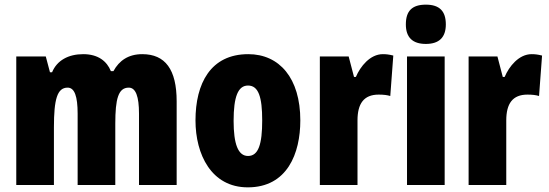

<svg xmlns="http://www.w3.org/2000/svg" viewBox="-20 -796 2360 826"><path d="M592 -563C533 -563 493 -536 468 -490H457C440 -532 403 -563 338 -563C274 -563 225 -536 204 -485H195L177 -553H50V0H212V-248C212 -369 226 -419 271 -419C301 -419 314 -381 314 -307V0H476V-264C476 -371 489 -419 534 -419C564 -419 578 -381 578 -307V0H740V-360C740 -497 691 -563 592 -563Z M1272 -278C1272 -460 1182 -563 1048 -563C886 -563 821 -437 821 -278C821 -132 889 10 1046 10C1216 10 1272 -136 1272 -278ZM985 -276C985 -380 1004 -428 1047 -428C1092 -428 1108 -379 1108 -278C1108 -176 1092 -125 1047 -125C1004 -125 985 -177 985 -276Z M1627 -563C1572 -563 1530 -510 1511 -465H1503L1480 -553H1356V0H1518V-278C1518 -350 1545 -389 1609 -389C1630 -389 1646 -387 1659 -383L1672 -557C1652 -562 1640 -563 1627 -563Z M1812 -776C1752 -776 1726 -748 1726 -691C1726 -635 1755 -607 1812 -607C1869 -607 1898 -635 1898 -691C1898 -747 1872 -776 1812 -776ZM1893 -553H1731V0H1893Z M2267 -563C2212 -563 2170 -510 2151 -465H2143L2120 -553H1996V0H2158V-278C2158 -350 2185 -389 2249 -389C2270 -389 2286 -387 2299 -383L2312 -557C2292 -562 2280 -563 2267 -563Z"/></svg>

Font: Noto Sans Arabic UI XCn Bk
Style: Regular
Weight: 900
Width: 2
Designer: Monotype Design Team, Nadine Chahine and Nizar Qandah
Foundry: Monotype Imaging Inc.
Version: Version 2.010